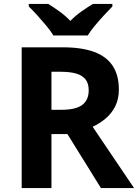

<svg xmlns="http://www.w3.org/2000/svg" viewBox="-20 -954 700 974"><path d="M298 -714Q395 -714 458 -690.5Q521 -667 552 -619.5Q583 -572 583 -500Q583 -451 564.5 -414.5Q546 -378 515.5 -352.5Q485 -327 450 -311L660 0H492L322 -274H241V0H90V-714ZM287 -590H241V-397H290Q365 -397 397.5 -422Q430 -447 430 -496Q430 -530 414.5 -550.5Q399 -571 367.5 -580.5Q336 -590 287 -590ZM251 -774Q237 -797 214.5 -824Q192 -851 168.5 -877Q145 -903 126 -921V-934H225Q251 -918 281 -896.5Q311 -875 337 -848Q363 -875 394 -896.5Q425 -918 451 -934H550V-921Q532 -903 508 -877Q484 -851 461.5 -824Q439 -797 425 -774Z"/></svg>

Font: Noto Sans Tamil
Style: Regular
Weight: 400
Designer: Jelle Bosma - Monotype Design Team
Foundry: Monotype Imaging Inc.
Version: Version 2.003